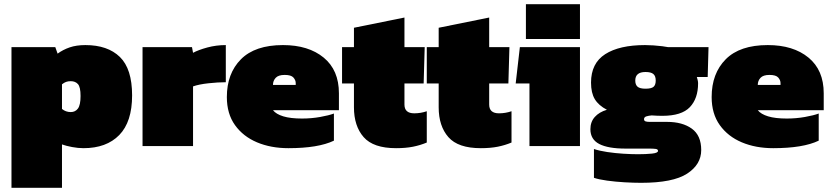

<svg xmlns="http://www.w3.org/2000/svg" viewBox="-20 -700 3982 920"><path d="M35 200V-474H245L256 -443Q282 -462 314 -473Q346 -484 389 -484Q496 -484 554.5 -427Q613 -370 613 -243Q613 -116 551.5 -53Q490 10 380 10Q354 10 325 4.5Q296 -1 277 -8V200ZM319 -163Q341 -163 353.5 -180Q366 -197 366 -240Q366 -283 353.5 -297Q341 -311 319 -311Q306 -311 296.5 -307.5Q287 -304 277 -296V-178Q295 -163 319 -163Z M663 0V-474H900L905 -447Q931 -461 973.5 -472.5Q1016 -484 1062 -484V-306Q1025 -306 979 -301Q933 -296 905 -286V0Z M1362 10Q1278 10 1211.5 -18Q1145 -46 1106 -100.5Q1067 -155 1067 -235Q1067 -348 1134.5 -416Q1202 -484 1336 -484Q1458 -484 1531 -424Q1604 -364 1604 -253V-172H1288Q1303 -153 1337.5 -142.5Q1372 -132 1427 -132Q1472 -132 1514 -139.5Q1556 -147 1580 -156V-26Q1505 10 1362 10ZM1288 -293H1397V-302Q1397 -316 1386 -328.5Q1375 -341 1344 -341Q1314 -341 1301 -327Q1288 -313 1288 -293Z M1878 10Q1769 10 1722.5 -43Q1676 -96 1676 -186V-300H1619V-474H1676V-567L1918 -616V-474H2015L2010 -300H1918V-199Q1918 -157 1965 -157Q1996 -157 2025 -167V-17Q1994 -4 1959 3Q1924 10 1878 10Z M2284 10Q2175 10 2128.5 -43Q2082 -96 2082 -186V-300H2025V-474H2082V-567L2324 -616V-474H2421L2416 -300H2324V-199Q2324 -157 2371 -157Q2402 -157 2431 -167V-17Q2400 -4 2365 3Q2330 10 2284 10Z M2500 -513V-680H2759V-513ZM2517 0V-300H2451L2471 -474H2759V0Z M3052 176Q3017 176 2973 173.5Q2929 171 2889 165.5Q2849 160 2826 152V14Q2853 23 2890 28.5Q2927 34 2966 36.5Q3005 39 3037 39Q3075 39 3104 36Q3133 33 3133 23Q3133 15 3121.5 13.5Q3110 12 3091 12H2977Q2894 12 2851.5 -10Q2809 -32 2809 -81Q2809 -116 2830 -139.5Q2851 -163 2888 -174Q2848 -195 2830 -225Q2812 -255 2812 -304Q2812 -397 2880 -440.5Q2948 -484 3071 -484Q3089 -484 3111.5 -482.5Q3134 -481 3153.5 -478.5Q3173 -476 3182 -474H3375L3371 -331H3319Q3321 -325 3323 -316.5Q3325 -308 3325 -301Q3325 -228 3285.5 -186.5Q3246 -145 3154 -145Q3144 -145 3129 -145.5Q3114 -146 3103 -147Q3089 -146 3077.5 -142.5Q3066 -139 3066 -129Q3066 -121 3073 -118.5Q3080 -116 3092 -116H3176Q3250 -116 3295 -83.5Q3340 -51 3340 19Q3340 88 3272.5 132Q3205 176 3052 176ZM3073 -275Q3101 -275 3111.5 -284Q3122 -293 3122 -314Q3122 -336 3110.5 -345.5Q3099 -355 3073 -355Q3024 -355 3024 -314Q3024 -294 3035 -284.5Q3046 -275 3073 -275Z M3685 10Q3601 10 3534.5 -18Q3468 -46 3429 -100.5Q3390 -155 3390 -235Q3390 -348 3457.5 -416Q3525 -484 3659 -484Q3781 -484 3854 -424Q3927 -364 3927 -253V-172H3611Q3626 -153 3660.5 -142.5Q3695 -132 3750 -132Q3795 -132 3837 -139.5Q3879 -147 3903 -156V-26Q3828 10 3685 10ZM3611 -293H3720V-302Q3720 -316 3709 -328.5Q3698 -341 3667 -341Q3637 -341 3624 -327Q3611 -313 3611 -293Z"/></svg>

Font: Kanit Black
Style: Regular
Weight: 900
Designer: Katatrad Team
Foundry: CadsonDemak
Version: Version 2.000; ttfautohint (v1.8.3)